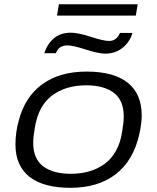

<svg xmlns="http://www.w3.org/2000/svg" viewBox="-20 -877 744 909"><path d="M250 -803.2 258.8 -856.9H631.8L623 -803.2ZM189.9 -625Q202.1 -666 233.4 -694.1Q264.6 -722.2 315.9 -722.2Q349.6 -722.2 409.9 -702.6Q470.2 -683.1 497.1 -683.1Q531.7 -683.1 547.9 -721.2H606.9Q596.2 -680.7 561.8 -651.9Q527.3 -623 477.1 -623Q446.8 -623 386 -642.6Q325.2 -662.1 298.8 -662.1Q258.8 -662.1 244.1 -625ZM313 12.2Q186 12.2 119.6 -40Q53.2 -92.3 53.2 -192.9Q53.2 -251.5 68.8 -306.2Q98.1 -418.9 180.7 -478.5Q263.2 -538.1 390.1 -538.1Q518.6 -538.1 584.7 -485.4Q650.9 -432.6 650.9 -330.1Q650.9 -291.5 639.2 -240.2Q611.3 -116.7 527.8 -52.2Q444.3 12.2 313 12.2ZM314.9 -54.2Q361.8 -54.2 401.4 -65.4Q440.9 -76.7 473.6 -99.9Q506.3 -123 528.3 -161.9Q550.3 -200.7 558.1 -252.9Q565.9 -297.4 565.9 -325.2Q565.9 -401.9 519 -437.5Q472.2 -473.1 388.2 -473.1Q291 -473.1 226.3 -424.6Q161.6 -376 145 -272.9Q137.2 -228.5 137.2 -201.2Q137.2 -125.5 184.1 -89.8Q231 -54.2 314.9 -54.2Z"/></svg>

Font: Archivo Expanded Light
Style: Italic
Weight: 300
Width: 7
Italic angle: -10°
Designer: Hector Gatti
Foundry: Omnibus-Type
Version: Version 2.001